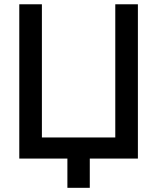

<svg xmlns="http://www.w3.org/2000/svg" viewBox="-20 -740 734 896"><path d="M399 136.5V0H623.5V-720H518V-98.5H175.5V-720H70V0H294.5V136.5Z"/></svg>

Font: Vela Sans SemBd
Style: Regular
Weight: 600
Designer: Principal design: Mikhail Sharanda - project Manrope.
Design modification: Ravid Balaliev
Foundry: Mikhail Sharanda
Version: Version 1.001